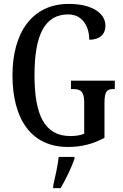

<svg xmlns="http://www.w3.org/2000/svg" viewBox="-20 -744 632 985"><path d="M329 10C400 10 458 -6 516 -37V-215C516 -278 530 -287 562 -287H569V-330H344V-287H354C391 -287 412 -278 412 -219V-58C391 -49 366 -46 341 -46C207 -46 157 -157 157 -358C157 -566 210 -670 330 -670C406 -670 438 -604 438 -540C491 -540 521 -568 521 -612C521 -675 454 -724 333 -724C143 -724 44 -574 44 -358C44 -137 137 10 329 10ZM253 208V221H291C316 179 348 113 362 71V61H281C276 109 263 164 253 208Z"/></svg>

Font: Noto Serif Devanagari ExtraCondensed Medium
Style: Regular
Weight: 500
Width: 2
Designer: Universal Thirst, Indian Type Foundry and the Monotype Design Team
Foundry: Monotype Imaging Inc.
Version: Version 2.004